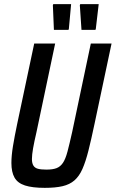

<svg xmlns="http://www.w3.org/2000/svg" viewBox="-20 -898 558 926"><path d="M196 8Q136 8 100.5 -3.5Q65 -15 50 -41.5Q35 -68 35 -112Q35 -147 42.5 -193Q50 -239 63 -301L145 -688H246L156 -261Q145 -214 139.5 -182.5Q134 -151 134 -131Q134 -111 141 -99.5Q148 -88 163 -84Q178 -80 204 -80Q234 -80 252.5 -87Q271 -94 283.5 -112.5Q296 -131 305.5 -167Q315 -203 328 -261L418 -688H518L436 -301Q420 -225 406.5 -171.5Q393 -118 377.5 -83Q362 -48 339 -28Q316 -8 281.5 0Q247 8 196 8ZM310 -754H240L235 -873L237 -878H323L312 -758ZM440 -754H373L365 -873L367 -878H456L442 -758Z"/></svg>

Font: Saira Condensed Medium
Style: Italic
Weight: 500
Width: 3
Italic angle: -12°
Designer: Hector Gatti with collaboration of the Omnibus-Type team
Foundry: Omnibus-Type
Version: Version 1.101